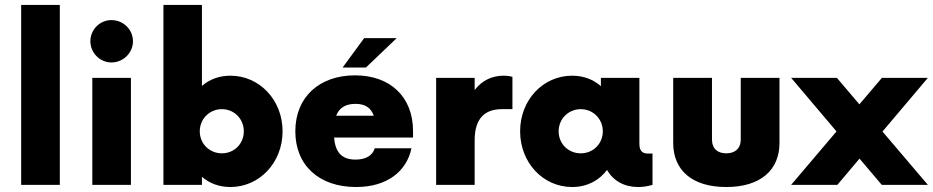

<svg xmlns="http://www.w3.org/2000/svg" viewBox="-20 -750 3785 779"><path d="M65.9 0H222.7V-730H65.9Z M432.1 -496.6C480 -496.6 519.5 -535.6 519.5 -582.5C519.5 -630.4 480 -668.5 432.1 -668.5C385.3 -668.5 346.7 -630.4 346.7 -582.5C346.7 -535.6 385.3 -496.6 432.1 -496.6ZM354.5 0H511.2V-434.1H354.5Z M915 -442.9C868.7 -442.9 829.6 -427.7 799.3 -401.4V-730H643.1V0H799.3V-32.7C829.6 -6.3 868.7 8.8 915 8.8C1032.7 8.8 1126.5 -90.3 1126.5 -217.3C1126.5 -344.2 1032.7 -442.9 915 -442.9ZM880.4 -127.9C830.1 -127.9 790.5 -166.5 790.5 -217.3C790.5 -267.6 830.1 -307.1 880.4 -307.1C930.2 -307.1 969.2 -267.6 969.2 -217.3C969.2 -166.5 930.2 -127.9 880.4 -127.9Z M1589.4 -595.2H1457.5L1370.1 -476.1H1464.8ZM1655.8 -218.3C1655.8 -356.4 1564 -444.3 1420.4 -444.3C1275.9 -444.3 1178.2 -356.4 1178.2 -217.3C1178.2 -79.6 1273.9 8.8 1424.8 8.8C1550.3 8.8 1629.9 -54.7 1649.4 -148.4H1500.5C1491.7 -119.6 1465.3 -102.5 1422.4 -102.5C1364.3 -102.5 1340.3 -134.8 1335.4 -191.9H1655.8ZM1422.4 -328.6C1462.9 -328.6 1485.4 -311.5 1496.6 -280.3H1343.8C1355.5 -310.5 1379.4 -328.6 1422.4 -328.6Z M1749.5 0H1905.8V-180.2C1905.8 -274.4 1951.2 -307.1 2016.6 -307.1H2059.1V-438C2049.3 -441.4 2035.6 -442.9 2022.5 -442.9C1978 -442.9 1936.5 -424.8 1905.8 -384.8V-434.1H1749.5Z M2610.8 -127C2593.3 -127 2574.2 -130.9 2574.2 -166V-434.1H2418V-400.4C2387.7 -427.2 2348.1 -442.9 2301.3 -442.9C2183.1 -442.9 2090.3 -344.2 2090.3 -217.3C2090.3 -90.3 2183.1 8.8 2301.3 8.8C2362.3 8.8 2410.6 -17.6 2442.9 -60.5C2468.8 -15.6 2513.7 8.8 2568.8 8.8C2586.9 8.8 2606.9 6.3 2627.4 0V-127ZM2336.4 -127.9C2286.1 -127.9 2246.6 -166.5 2246.6 -217.3C2246.6 -267.6 2286.1 -307.1 2336.4 -307.1C2386.2 -307.1 2425.8 -267.6 2425.8 -217.3C2425.8 -166.5 2386.2 -127.9 2336.4 -127.9Z M2926.8 8.8C3066.9 8.8 3142.6 -61 3142.6 -169.9V-434.1H2985.4V-184.6C2985.4 -145 2960 -127.9 2926.8 -127.9C2893.1 -127.9 2868.7 -145 2868.7 -184.6V-434.1H2711.4V-169.9C2711.4 -61 2786.1 8.8 2926.8 8.8Z M3744.6 -434.1H3558.1L3466.8 -326.7L3375.5 -434.1H3189.9L3374 -216.8L3189.9 0H3377.4L3467.3 -106.4L3557.6 0H3744.6L3560.5 -216.3Z"/></svg>

Font: Now Black
Style: Regular
Weight: 400
Designer: Alfredo Marco Pradil
Foundry: Alfredo Marco Pradil
Version: Version 1.200;hotconv 1.0.109;makeotfexe 2.5.65596